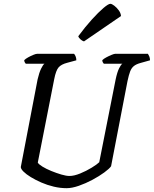

<svg xmlns="http://www.w3.org/2000/svg" viewBox="-20 -986 806 1006"><path d="M329 0Q296 0 262 -8Q228 -16 197 -29.5Q166 -43 141.5 -58Q117 -73 103 -87Q89 -101 89 -111L177 -570Q185 -605 195.5 -626.5Q206 -648 213 -652H115Q113 -654 110 -659Q107 -664 107 -671Q114 -678 127.5 -685.5Q141 -693 154.5 -698.5Q168 -704 174 -704H368Q372 -700 376 -691Q380 -682 380 -670L332 -657Q301 -649 287 -633Q273 -617 264 -571L178 -134Q183 -125 202.5 -113Q222 -101 249 -90Q276 -79 301.5 -71.5Q327 -64 344 -64Q368 -64 400 -77Q432 -90 460.5 -107.5Q489 -125 500 -136L586 -570Q594 -608 604 -628Q614 -648 621 -652H524Q522 -654 519 -659Q516 -664 516 -671Q523 -678 537 -685.5Q551 -693 564.5 -698.5Q578 -704 583 -704H755Q758 -700 762 -691Q766 -682 766 -670L716 -656Q694 -650 681.5 -640Q669 -630 662 -612Q655 -594 648 -561L562 -115Q553 -102 526.5 -82.5Q500 -63 464.5 -44Q429 -25 393 -12.5Q357 0 329 0ZM420 -769Q410 -772 401 -780.5Q392 -789 390 -796Q427 -846 461.5 -884Q496 -922 522 -944Q548 -966 558 -966Q566 -966 579 -956Q592 -946 602.5 -931.5Q613 -917 614 -902Z"/></svg>

Font: Texturina Medium 12pt Medium
Style: Italic
Weight: 500
Italic angle: -11°
Version: Version 1.002